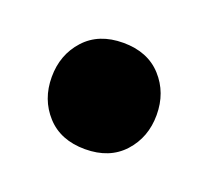

<svg xmlns="http://www.w3.org/2000/svg" viewBox="-46 -190 280 258"><g transform="rotate(20 94.0 -61.0)"><path d="M19 -61Q19 -93 39 -115Q59 -137 94 -137Q129 -137 149 -115Q169 -93 169 -61Q169 -29 149 -7Q129 15 94 15Q59 15 39 -7Q19 -29 19 -61Z"/></g></svg>

Font: Baloo Bhaijaan 2 SemiBold
Style: Regular
Weight: 600
Designer: Sanskriti Dholi, Noopur Datye and Ek Type
Foundry: Ek Type
Version: Version 1.700